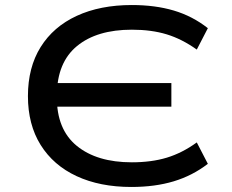

<svg xmlns="http://www.w3.org/2000/svg" viewBox="-20 -734 920 763"><path d="M502 9Q377 9 284.5 -34Q192 -77 141.5 -158Q91 -239 91 -352Q91 -466 141.5 -547Q192 -628 285 -671Q378 -714 504 -714Q597 -714 671 -692Q745 -670 806 -622L762 -537Q703 -579 642.5 -597.5Q582 -616 504 -616Q365 -616 286 -551Q207 -486 206 -357L187 -404H661V-310H187L206 -349Q205 -220 285 -154.5Q365 -89 504 -89Q582 -89 643 -107.5Q704 -126 762 -168L806 -83Q745 -36 670.5 -13.5Q596 9 502 9Z"/></svg>

Font: Nunito Sans 7pt Expanded Medium
Style: Regular
Weight: 500
Width: 7
Designer: Vernon Adams
Foundry: Vernon Adams
Version: Version 3.101;gftools[0.9.27]